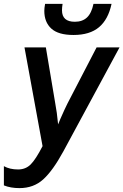

<svg xmlns="http://www.w3.org/2000/svg" viewBox="-33 -958 635 988"><path d="M-13 -4V-103Q17 -86 60 -86Q99 -86 125 -112Q151 -138 186 -206L93 -714H203L251 -428Q260 -382 266 -318L278 -347Q300 -397 314 -425L464 -714H582L293 -179Q239 -80 189.5 -35Q140 10 67 10Q22 10 -13 -4ZM195 -902Q195 -916 199 -938H289Q286 -920 286 -905Q286 -846 352 -846Q391 -846 414.5 -868Q438 -890 448 -938H541Q524 -858 476.5 -818Q429 -778 345 -778Q267 -778 231 -811Q195 -844 195 -902Z"/></svg>

Font: Noto Sans UI NarrowMedium
Style: Italic
Weight: 500
Width: 4
Italic angle: -12°
Designer: Monotype Design Team
Foundry: Monotype Imaging Inc.
Version: Version 1.001